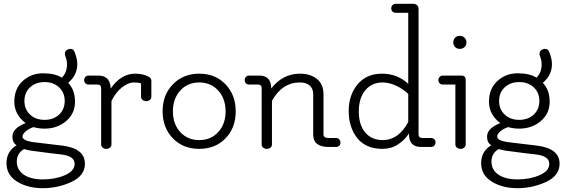

<svg xmlns="http://www.w3.org/2000/svg" viewBox="-20 -770 2952 1006"><path d="M106 11Q68 33 68 76.5Q68 120 104.5 145Q141 170 205 170Q269 170 320 148Q371 126 371 88Q371 47 299 39Q274 37 140 19Q118 15 106 11ZM319 -241Q319 -285 289.5 -312.5Q260 -340 213.5 -340Q167 -340 137.5 -312.5Q108 -285 108 -241Q108 -197 137.5 -169.5Q167 -142 213.5 -142Q260 -142 289.5 -169.5Q319 -197 319 -241ZM349 -514Q365 -514 371 -497Q385 -462 385 -434Q385 -376 337 -336Q373 -299 373 -237Q373 -175 326.5 -135.5Q280 -96 213 -96Q183 -96 156 -104Q133 -97 115.5 -82.5Q98 -68 98 -54Q98 -35 148 -26Q170 -23 307 -7Q425 8 425 88Q425 150 354.5 183Q284 216 204.5 216Q125 216 69.5 181.5Q14 147 14 85Q14 23 67 -9Q45 -22 45 -54Q45 -98 114 -125Q55 -170 55 -237.5Q55 -305 99 -345.5Q143 -386 205.5 -386Q268 -386 304 -363Q331 -390 331 -432Q331 -453 324 -471Q312 -501 336 -511Q343 -514 349 -514Z M444 -374H495Q558 -374 560 -306Q614 -384 688 -384Q730 -384 759 -368Q773 -360 773 -347V-263Q773 -253 765 -246.5Q757 -240 746 -240Q735 -240 727 -246.5Q719 -253 719 -263V-333Q706 -338 680 -338Q654 -338 621 -313.5Q588 -289 564 -241V-13Q564 -3 556 3.5Q548 10 537 10Q526 10 518 3.5Q510 -3 510 -13V-308Q510 -327 490 -327H444Q434 -327 427.5 -333.5Q421 -340 421 -350Q421 -360 427.5 -367Q434 -374 444 -374Z M1024 -36Q1085 -36 1123.5 -78Q1162 -120 1162 -186.5Q1162 -253 1123.5 -295.5Q1085 -338 1024 -338Q963 -338 924.5 -295.5Q886 -253 886 -186.5Q886 -120 924.5 -78Q963 -36 1024 -36ZM885.5 -45.5Q832 -101 832 -187Q832 -273 886 -328.5Q940 -384 1024 -384Q1108 -384 1161.5 -328.5Q1215 -273 1215 -186.5Q1215 -100 1161.5 -45Q1108 10 1023.5 10Q939 10 885.5 -45.5Z M1332 -327H1285Q1275 -327 1268.5 -333.5Q1262 -340 1262 -350Q1262 -360 1268.5 -367Q1275 -374 1285 -374H1339Q1401 -374 1401 -306Q1461 -384 1552 -384Q1606 -384 1640.5 -356.5Q1675 -329 1675 -276V-66Q1675 -47 1702 -47H1741Q1751 -47 1757.5 -40Q1764 -33 1764 -23Q1764 -13 1757.5 -6.5Q1751 0 1741 0H1702Q1621 0 1621 -65V-276Q1621 -306 1602.5 -322Q1584 -338 1551 -338Q1459 -338 1405 -242V-13Q1405 -3 1397 3.5Q1389 10 1378 10Q1367 10 1359 3.5Q1351 -3 1351 -13V-308Q1351 -327 1332 -327Z M1985 -338Q1928 -338 1894 -297Q1860 -256 1860 -186Q1860 -116 1893.5 -76Q1927 -36 1985 -36Q2069 -36 2119 -131V-278Q2093 -303 2056.5 -320.5Q2020 -338 1985 -338ZM2119 -703H2053Q2043 -703 2036.5 -709.5Q2030 -716 2030 -726Q2030 -736 2036.5 -743Q2043 -750 2053 -750H2146Q2157 -750 2165 -743Q2173 -736 2173 -726V-66Q2173 -47 2193 -47H2239Q2249 -47 2255.5 -40.5Q2262 -34 2262 -24Q2262 -14 2255.5 -7Q2249 0 2239 0H2186Q2121 0 2123 -71Q2101 -37 2065.5 -13.5Q2030 10 1985 10Q1896 10 1851.5 -47Q1807 -104 1807 -188Q1807 -272 1853.5 -328Q1900 -384 1981 -384Q2062 -384 2119 -331Z M2420 -13Q2420 -3 2412 3.5Q2404 10 2393 10Q2382 10 2374 3.5Q2366 -3 2366 -13V-327H2300Q2290 -327 2283.5 -333.5Q2277 -340 2277 -350Q2277 -360 2283.5 -367Q2290 -374 2300 -374H2397Q2420 -374 2420 -351ZM2364 -524Q2355 -534 2355 -548Q2355 -562 2364 -572Q2373 -582 2389 -582Q2405 -582 2414.5 -572Q2424 -562 2424 -548Q2424 -534 2414.5 -524Q2405 -514 2389 -514Q2373 -514 2364 -524Z M2593 11Q2555 33 2555 76.5Q2555 120 2591.5 145Q2628 170 2692 170Q2756 170 2807 148Q2858 126 2858 88Q2858 47 2786 39Q2761 37 2627 19Q2605 15 2593 11ZM2806 -241Q2806 -285 2776.5 -312.5Q2747 -340 2700.5 -340Q2654 -340 2624.5 -312.5Q2595 -285 2595 -241Q2595 -197 2624.5 -169.5Q2654 -142 2700.5 -142Q2747 -142 2776.5 -169.5Q2806 -197 2806 -241ZM2836 -514Q2852 -514 2858 -497Q2872 -462 2872 -434Q2872 -376 2824 -336Q2860 -299 2860 -237Q2860 -175 2813.5 -135.5Q2767 -96 2700 -96Q2670 -96 2643 -104Q2620 -97 2602.5 -82.5Q2585 -68 2585 -54Q2585 -35 2635 -26Q2657 -23 2794 -7Q2912 8 2912 88Q2912 150 2841.5 183Q2771 216 2691.5 216Q2612 216 2556.5 181.5Q2501 147 2501 85Q2501 23 2554 -9Q2532 -22 2532 -54Q2532 -98 2601 -125Q2542 -170 2542 -237.5Q2542 -305 2586 -345.5Q2630 -386 2692.5 -386Q2755 -386 2791 -363Q2818 -390 2818 -432Q2818 -453 2811 -471Q2799 -501 2823 -511Q2830 -514 2836 -514Z"/></svg>

Font: Flamenco
Style: Regular
Weight: 400
Designer: Luciano Vergara
Foundry: Luciano Vergara
Version: Version 1.002